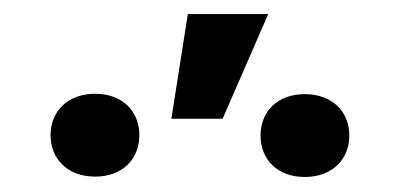

<svg xmlns="http://www.w3.org/2000/svg" viewBox="-20 -855 569 267"><path d="M218.3 -689.9H289.6L353 -835.4H241.2ZM50.3 -667C50.3 -634.3 73.7 -609.4 112.3 -609.4C150.9 -609.4 173.8 -634.3 173.8 -667C173.8 -699.7 150.9 -724.6 112.3 -724.6C73.7 -724.6 50.3 -699.7 50.3 -667ZM342.3 -666.5C342.3 -633.8 365.2 -608.9 403.8 -608.9C442.4 -608.9 465.8 -633.8 465.8 -666.5C465.8 -699.2 442.4 -724.1 403.8 -724.1C365.2 -724.1 342.3 -699.2 342.3 -666.5Z"/></svg>

Font: Roboto Medium
Style: Regular
Weight: 500
Designer: Google
Version: Version 2.137; 2017